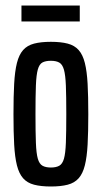

<svg xmlns="http://www.w3.org/2000/svg" viewBox="-20 -670 370 698"><path d="M165 8Q129 8 104 1.5Q79 -5 64 -22Q49 -39 41.5 -69Q34 -99 31.5 -144.5Q29 -190 29 -255Q29 -320 31.5 -365.5Q34 -411 41.5 -441Q49 -471 64 -488Q79 -505 104 -511.5Q129 -518 165 -518Q201 -518 226 -511.5Q251 -505 266 -488Q281 -471 288.5 -441Q296 -411 298.5 -365.5Q301 -320 301 -255Q301 -190 298.5 -144.5Q296 -99 288.5 -69Q281 -39 266 -22Q251 -5 226 1.5Q201 8 165 8ZM165 -61Q184 -61 195.5 -67.5Q207 -74 212.5 -93Q218 -112 219.5 -151Q221 -190 221 -255Q221 -320 219.5 -358.5Q218 -397 212.5 -416.5Q207 -436 195.5 -442.5Q184 -449 165 -449Q146 -449 134.5 -443Q123 -437 117.5 -417.5Q112 -398 110.5 -359Q109 -320 109 -255Q109 -190 110.5 -151Q112 -112 117.5 -93Q123 -74 134.5 -67.5Q146 -61 165 -61ZM58 -592V-650H270V-592Z"/></svg>

Font: Saira UltraCondensed SemiBold
Style: Regular
Weight: 600
Width: 1
Designer: Hector Gatti with collaboration of the Omnibus-Type team
Foundry: Omnibus-Type
Version: Version 1.101